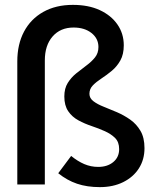

<svg xmlns="http://www.w3.org/2000/svg" viewBox="-20 -757 640 788"><path d="M390 11Q337 11 296 -3Q255 -17 219 -46L272 -117Q299 -95 326 -83.5Q353 -72 383 -72Q421 -72 445 -92Q469 -112 469 -145Q469 -174 452.5 -190.5Q436 -207 410.5 -218.5Q385 -230 356.5 -239.5Q328 -249 302 -263Q276 -277 260 -300.5Q244 -324 244 -361Q244 -394 258 -416.5Q272 -439 293 -456Q314 -473 335 -488.5Q356 -504 370 -521.5Q384 -539 384 -564Q384 -599 355.5 -621.5Q327 -644 282 -644Q228 -644 196 -607.5Q164 -571 164 -509V0H51V-505Q51 -575 78.5 -627Q106 -679 157.5 -708Q209 -737 279 -737Q343 -737 389.5 -715.5Q436 -694 462 -656.5Q488 -619 488 -571Q488 -534 474 -509Q460 -484 439 -466.5Q418 -449 396.5 -435Q375 -421 361 -406.5Q347 -392 347 -372Q347 -354 363.5 -341.5Q380 -329 405.5 -319Q431 -309 460 -296.5Q489 -284 514.5 -266Q540 -248 556.5 -220Q573 -192 573 -149Q573 -102 550 -66Q527 -30 485.5 -9.5Q444 11 390 11Z"/></svg>

Font: Red Hat Mono Medium
Style: Regular
Weight: 500
Monospace: yes
Designer: Pentagram, MCKL
Foundry: Pentagram, MCKL
Version: Version 1.023; ttfautohint (v1.8.3)